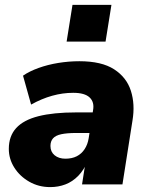

<svg xmlns="http://www.w3.org/2000/svg" viewBox="-20 -753 608 784"><path d="M185 11Q138 11 99.5 -11Q61 -33 38.5 -68.5Q16 -104 16 -145Q16 -197 46 -230Q76 -263 137 -278.5Q198 -294 291 -294H370L356 -210H291Q254 -210 230.5 -205Q207 -200 196.5 -188Q186 -176 186 -157Q186 -133 203 -119Q220 -105 247 -105Q274 -105 293.5 -115Q313 -125 325.5 -144Q338 -163 342 -188L360 -303Q366 -336 346 -355Q326 -374 279 -374Q236 -374 193 -362Q150 -350 107 -326L74 -444Q100 -462 137.5 -475.5Q175 -489 218 -496Q261 -503 304 -503Q395 -503 446 -470Q497 -437 514.5 -382Q532 -327 521 -261L480 0H315L330 -96H338Q323 -59 299.5 -35Q276 -11 247 0Q218 11 185 11ZM252 -583 276 -733H435L411 -583Z"/></svg>

Font: Nunito Sans 12pt ExtraLight 12pt Black
Style: Italic
Weight: 900
Italic angle: -9°
Version: Version 3.101;gftools[0.9.27]